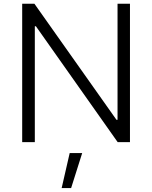

<svg xmlns="http://www.w3.org/2000/svg" viewBox="-20 -747 800 1009"><path d="M663 -727.3H597.7V-117.5H592L160.9 -727.3H96.6V0H163V-609H168.7L598.4 0H663ZM304 241.5H353.7L411.9 57.5H346.2Z"/></svg>

Font: Karasuma Gothic
Style: Light
Weight: 300
Designer: Rasmus Andersson / Ryoko Nishizuka
Foundry: rsms
Version: Version 1.00